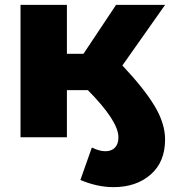

<svg xmlns="http://www.w3.org/2000/svg" viewBox="-20 -562 707 786"><path d="M444.8 204.1Q378.4 204.1 309.1 174.8L356 42Q387.2 57.1 411.1 57.1Q436.5 57.1 450.7 42.2Q464.8 27.3 464.8 0Q464.8 -66.4 339.8 -192.9H253.9V0H64V-542H253.9V-341.8H321.8L455.1 -542H655.8L481 -293.9Q570.3 -199.2 613 -127.9Q655.8 -56.6 655.8 8.8Q655.8 101.1 596.7 152.6Q537.6 204.1 444.8 204.1Z"/></svg>

Font: Montserrat ExtraBold
Style: Regular
Weight: 800
Designer: Julieta Ulanovsky
Foundry: Julieta Ulanovsky
Version: Version 9.000